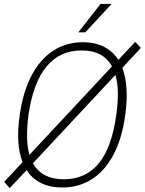

<svg xmlns="http://www.w3.org/2000/svg" viewBox="-20 -949 740 982"><path d="M29.5 13 1.5 -19 95.5 -120Q77.5 -164.5 73.8 -224.2Q70 -284 80.5 -358Q97.5 -480 141.8 -563.5Q186 -647 252.8 -690Q319.5 -733 403.5 -733Q465 -733 510.8 -710.2Q556.5 -687.5 585.5 -643L671.5 -735L700.5 -704L605.5 -602Q623 -556.5 627 -495.8Q631 -435 620.5 -360Q604 -239.5 560 -157Q516 -74.5 449.2 -32.2Q382.5 10 298.5 10Q236.5 10 190.5 -12.5Q144.5 -35 116.5 -79ZM306.5 -32Q417.5 -32 484.5 -112.8Q551.5 -193.5 574.5 -360Q583.5 -424 582.8 -475.2Q582 -526.5 570.5 -566L148.5 -114Q194.5 -32 306.5 -32ZM130.5 -157 552.5 -609Q530 -650.5 491.5 -670.8Q453 -691 397.5 -691Q286.5 -691 218 -608.8Q149.5 -526.5 125.5 -360Q117.5 -297 118.5 -246.5Q119.5 -196 130.5 -157ZM380.5 -783.5 494.5 -929H551L416 -783.5Z"/></svg>

Font: Public Sans Thin Thin
Style: Italic
Weight: 250
Italic angle: -8°
Version: Version 2.001